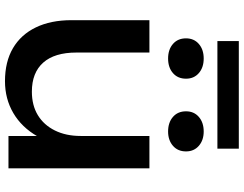

<svg xmlns="http://www.w3.org/2000/svg" viewBox="-124 -841 979 771"><g transform="rotate(90 365.5 -455.5)"><path d="M306 14Q228 14 173.5 -18Q119 -50 90 -110Q61 -170 61 -253V-566H191V-273Q191 -185 231.5 -139.5Q272 -94 348 -94Q403 -94 442.5 -118Q482 -142 504 -186.5Q526 -231 526 -290L571 -265Q563 -178 527 -115.5Q491 -53 434 -19.5Q377 14 306 14ZM526 0V-204V-566H656V-184V0ZM215 -641Q179 -641 156.5 -660.5Q134 -680 134 -713Q134 -745 156.5 -764.5Q179 -784 215 -784Q251 -784 273.5 -764.5Q296 -745 296 -713Q296 -680 273.5 -660.5Q251 -641 215 -641ZM508 -641Q472 -641 449.5 -660.5Q427 -680 427 -713Q427 -745 449.5 -764.5Q472 -784 508 -784Q543 -784 565.5 -764.5Q588 -745 588 -713Q588 -680 565.5 -660.5Q543 -641 508 -641ZM145 -839V-925H577V-839Z"/></g></svg>

Font: Bounded
Style: Regular
Weight: 400
Designer: Vlad Churkin
Version: Version 1.0